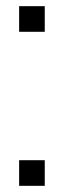

<svg xmlns="http://www.w3.org/2000/svg" viewBox="-20 -603 269 622"><path d="M125 -84V-1H42V-84ZM125 -583V-500H42V-583Z"/></svg>

Font: wanta
Style: Medium
Weight: 500
Version: Version 0.91